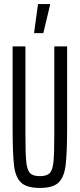

<svg xmlns="http://www.w3.org/2000/svg" viewBox="-20 -916 391 944"><path d="M42 -293V-688H105V-257Q105 -161 109 -121Q113 -81 127 -65.5Q141 -50 176 -50Q211 -50 225 -65.5Q239 -81 243 -121Q247 -161 247 -257V-688H310V-293Q310 -161 302.5 -102.5Q295 -44 267.5 -18Q240 8 176 8Q112 8 84 -18Q56 -44 49 -102Q42 -160 42 -293ZM148 -753V-758L167 -896H226V-891L193 -753Z"/></svg>

Font: Saira Ultra Condensed
Style: Regular
Weight: 400
Width: 1
Designer: Hector Gatti with collaboration of the Omnibus-Type team
Foundry: Omnibus-Type
Version: Version 1.001; ttfautohint (v1.8)